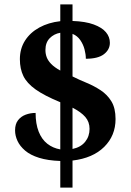

<svg xmlns="http://www.w3.org/2000/svg" viewBox="-20 -780 599 879"><path d="M256 -43Q199 -45 159 -57.5Q119 -70 95 -90.5Q71 -111 60 -135Q49 -159 49 -183Q49 -212 62.5 -229.5Q76 -247 97.5 -255Q119 -263 143 -263Q143 -213 157 -177.5Q171 -142 196.5 -122Q222 -102 256 -96V-312Q183 -342 143 -370.5Q103 -399 87 -432Q71 -465 71 -509Q71 -557 94.5 -594Q118 -631 160 -654Q202 -677 256 -683V-760H312V-684Q371 -682 409 -668Q447 -654 465 -632.5Q483 -611 483 -584Q483 -553 456 -532Q429 -511 373 -511Q373 -531 367 -554Q361 -577 347.5 -596.5Q334 -616 312 -625V-430Q342 -415 376 -401Q410 -387 440.5 -367Q471 -347 490 -316Q509 -285 509 -235Q509 -159 457 -107.5Q405 -56 312 -45V79H256ZM312 -98Q350 -106 370 -131Q390 -156 390 -190Q390 -222 370.5 -244.5Q351 -267 312 -287ZM256 -630Q227 -625 207.5 -605Q188 -585 188 -551Q188 -533 194 -517.5Q200 -502 214.5 -487Q229 -472 256 -457Z"/></svg>

Font: Noto Serif Kannada
Style: Regular
Weight: 400
Designer: Universal Thirst, Indian Type Foundry and the Monotype Design Team
Foundry: Monotype Imaging Inc.
Version: Version 2.003